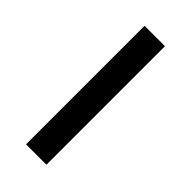

<svg xmlns="http://www.w3.org/2000/svg" viewBox="-179 -566 605 605"><g transform="rotate(45 123.5 -264.0)"><path d="M166.5 -528.3H75.7V0H166.5Z"/></g></svg>

Font: Roboto
Style: Regular
Weight: 400
Designer: Google
Version: Version 2.137; 2017